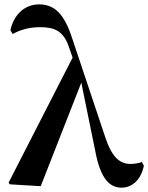

<svg xmlns="http://www.w3.org/2000/svg" viewBox="-20 -839 676 875"><path d="M24.6 1 165.6 9.5 356.9 -478.8 319.3 -592.9 19.2 -6.7ZM534.3 16.2C584.2 16.2 623.1 -21.9 635.6 -83.9L626.4 -100.7C612.1 -94.9 590.6 -91.9 575.7 -91.9C527.4 -91.9 491.1 -119 459.4 -214.5L308.2 -666.6C272.8 -775.3 228.9 -819 157.9 -819C89.8 -819 41.7 -769 27.4 -701L37.9 -684C66.8 -700.3 108.4 -715.2 162.6 -715.2C229.3 -715.2 269.6 -697.3 294.1 -624.8L345.6 -476.9L347.9 -475.3L414.1 -150.9C438.7 -18.2 483.3 16.2 534.3 16.2Z"/></svg>

Font: Source Han Serif CN VF
Style: Regular
Weight: 250
Designer: Ryoko NISHIZUKA 西塚涼子 (kana & ideographs); Frank Grießhammer (Latin, Greek & Cyrillic); Wenlong ZHANG 张文龙 (bopomofo); San
Foundry: Adobe
Version: Version 2.002;hotconv 1.1.0;makeotfexe 2.6.0